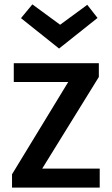

<svg xmlns="http://www.w3.org/2000/svg" viewBox="-20 -858 514 878"><path d="M436 -87V0H35V-61L292 -483H43V-569H432V-506L173 -87ZM76 -775 128 -838 263 -739H247L379 -836L426 -776L250 -636Z"/></svg>

Font: Yaldevi SemiBold
Style: Regular
Weight: 600
Designer: Sol Matas, Rajitha Manaperi, Kosala Senevirathne
Foundry: Mooniak
Version: Version 1.100